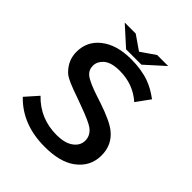

<svg xmlns="http://www.w3.org/2000/svg" viewBox="-247 -1030 1225 1225"><g transform="rotate(45 365.0 -418.0)"><path d="M291 -764.2 164.1 -878.9H263.2L359.9 -812L457 -878.9H556.2L429.2 -764.2ZM114.3 -168.9Q214.8 -64 363.8 -64Q434.1 -64 474.6 -91.3Q519 -121.6 519 -168.5Q519 -215.3 477.5 -246.1Q449.2 -267.1 345.7 -305.2L327.1 -312L293.9 -324.2Q290 -325.2 281.7 -328.6Q177.7 -364.3 147.9 -386.2Q138.2 -393.1 128.9 -403.3Q78.1 -456.5 78.1 -529.3Q78.1 -624.5 151.9 -682.6Q228.5 -743.2 357.9 -743.2Q450.7 -743.2 522.5 -717.8Q577.6 -697.8 633.3 -655.8L565.9 -563Q480 -639.2 359.4 -639.2Q280.8 -639.2 245.1 -605.5Q214.8 -576.7 214.8 -540.5Q214.8 -502.4 243.7 -479Q276.4 -452.6 377 -419.9L416 -407.2Q538.1 -366.2 586.4 -328.1Q659.2 -270.5 659.2 -174.8Q659.2 -72.8 574.2 -11.2Q500 43 363.3 43Q160.6 43 39.1 -84Z"/></g></svg>

Font: BIZ UDPGothic
Style: Bold
Weight: 700
Designer: TypeBank Co., Ltd.
Foundry: Morisawa Inc.
Version: Version 1.051